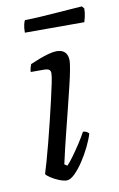

<svg xmlns="http://www.w3.org/2000/svg" viewBox="-78 -699 461 744"><g transform="rotate(-10 153.0 -327.0)"><path d="M124 0Q112 0 94.5 -7Q77 -14 62.5 -23.5Q48 -33 45 -39Q50 -54 58.5 -84.5Q67 -115 77.5 -154.5Q88 -194 98 -236Q108 -278 117 -316Q126 -354 131.5 -381.5Q137 -409 137 -419Q137 -430 130.5 -434Q124 -438 112 -438H59Q59 -446 61.5 -455Q64 -464 66 -468Q82 -475 101.5 -482.5Q121 -490 139.5 -495Q158 -500 171 -500Q193 -500 204 -488.5Q215 -477 215 -456Q215 -446 210.5 -421Q206 -396 197 -359Q188 -322 176.5 -275.5Q165 -229 151.5 -175.5Q138 -122 125 -63L136 -56Q146 -66 161 -86.5Q176 -107 192 -131.5Q208 -156 218 -175Q226 -175 232 -171.5Q238 -168 241 -164Q235 -143 221.5 -115Q208 -87 190.5 -60.5Q173 -34 155.5 -17Q138 0 124 0ZM63 -592Q63 -611 66 -623.5Q69 -636 72 -640Q96 -640 128.5 -642Q161 -644 194.5 -646.5Q228 -649 255.5 -651Q283 -653 298 -654L306 -645Q306 -628 302.5 -613Q299 -598 297 -592Z"/></g></svg>

Font: Texturina 12pt ExtraLight
Style: Italic
Weight: 250
Italic angle: -11°
Designer: Guillermo Torres Carreño
Foundry: Omnibus-Type
Version: Version 1.002